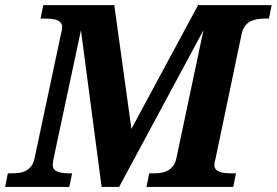

<svg xmlns="http://www.w3.org/2000/svg" viewBox="-43 -734 1087 754"><path d="M1023.9 -713.9 1013.2 -661.1H1000Q983.9 -661.1 968.8 -658.9Q953.6 -656.7 940.9 -650.4Q928.2 -644 919.2 -631.8Q910.2 -619.6 905.8 -600.1L803.2 -109.9Q801.3 -104.5 800 -97.7Q798.8 -90.8 798.8 -86.9Q798.8 -76.2 804.2 -69.6Q809.6 -63 819.1 -59.3Q828.6 -55.7 842 -54.4Q855.5 -53.2 871.1 -53.2H883.8L873 0H532.2L543 -53.2H556.2Q572.3 -53.2 587.4 -55.2Q602.5 -57.1 615 -63.7Q627.4 -70.3 636.7 -82Q646 -93.8 649.9 -113.8L755.9 -615.2L424.8 0H356L274.9 -615.2L168.9 -118.2Q166.5 -106.9 165.3 -98.9Q164.1 -90.8 164.1 -86.9Q164.1 -76.2 169.4 -69.6Q174.8 -63 184.6 -59.3Q194.3 -55.7 207.8 -54.4Q221.2 -53.2 236.8 -53.2H240.2L229 0H-22.9L-12.2 -53.2H1Q16.6 -53.2 31.5 -55.2Q46.4 -57.1 58.6 -63.5Q70.8 -69.8 79.8 -81.5Q88.9 -93.3 92.8 -112.8L194.8 -592.8Q201.2 -618.7 201.2 -627Q201.2 -637.7 195.8 -644.5Q190.4 -651.4 180.9 -655Q171.4 -658.7 158 -659.9Q144.5 -661.1 128.9 -661.1H116.2L127 -713.9H405.8L473.1 -228L734.9 -713.9Z"/></svg>

Font: Droid Serif
Style: Bold Italic
Weight: 700
Italic angle: -12°
Designer: Monotype Design team
Foundry: Monotype Imaging Inc.
Version: Version 1.03